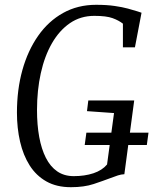

<svg xmlns="http://www.w3.org/2000/svg" viewBox="-20 -771 638 799"><path d="M275 8Q215.5 8 173 -16Q130.5 -40 103.5 -82.5Q76.5 -125 63.5 -181.5Q50.5 -238 50.5 -302.5Q50.5 -398 73.2 -479.5Q96 -561 138.8 -622Q181.5 -683 242.5 -717Q303.5 -751 380 -751Q424.5 -751 457 -746.2Q489.5 -741.5 512.5 -735.2Q535.5 -729 551 -724Q555.5 -722.5 560.2 -721Q565 -719.5 569 -718L541.5 -574H491.5V-672.5Q474.5 -686 448.5 -695.5Q422.5 -705 372.5 -705Q315.5 -705 271.2 -674.8Q227 -644.5 196.2 -591Q165.5 -537.5 149.8 -466.5Q134 -395.5 134 -313Q134 -251.5 143.2 -201Q152.5 -150.5 171 -114Q189.5 -77.5 218.2 -57.8Q247 -38 287 -38Q332.5 -38 368.8 -50Q405 -62 425.5 -86.5L454.5 -300.5L342 -308.5L347.5 -353H538.5L497.5 -46Q484.5 -45.5 470.5 -41Q456.5 -36.5 438.5 -29.5Q409.5 -18.5 369.8 -5.2Q330 8 275 8ZM332.5 -167.5 339.5 -219H598L591 -167.5Z"/></svg>

Font: Merriweather 24pt SemiCondensed Light
Style: Italic
Weight: 300
Width: 4
Italic angle: -7.8°
Designer: Eben Sorkin
Foundry: Eben Sorkin
Version: Version 2.101